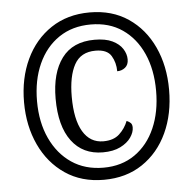

<svg xmlns="http://www.w3.org/2000/svg" viewBox="-52 -778 847 840"><g transform="rotate(-5 371.0 -357.5)"><path d="M371 10Q273 10 201.5 -38.5Q130 -87 91 -170.5Q52 -254 52 -358Q52 -463 91 -546Q130 -629 202 -677Q274 -725 372 -725Q470 -725 541 -677Q612 -629 650.5 -546Q689 -463 689 -358Q689 -252 650.5 -169Q612 -86 540.5 -38Q469 10 371 10ZM374 -43Q454 -43 512 -83.5Q570 -124 601 -195Q632 -266 632 -358Q632 -451 600.5 -521.5Q569 -592 511 -632Q453 -672 372 -672Q291 -672 232 -632Q173 -592 141 -521Q109 -450 109 -358Q109 -265 142 -194Q175 -123 234 -83Q293 -43 374 -43ZM377 -110Q289 -110 240 -175.5Q191 -241 191 -362Q191 -475 239 -539.5Q287 -604 383 -604Q431 -604 461 -589.5Q491 -575 505.5 -552.5Q520 -530 520 -506Q520 -482 505 -470Q490 -458 470 -458Q470 -496 452 -526Q434 -556 383 -556Q318 -556 290 -505Q262 -454 262 -364Q262 -264 293.5 -211Q325 -158 383 -158Q428 -158 453.5 -181.5Q479 -205 492 -238Q504 -233 510 -226.5Q516 -220 516 -207Q516 -186 500.5 -163.5Q485 -141 454 -125.5Q423 -110 377 -110Z"/></g></svg>

Font: Noto Serif Thai Condensed ExtraBold
Style: Regular
Weight: 800
Width: 3
Designer: Monotype Design Team
Foundry: Monotype Imaging Inc.
Version: Version 2.002; ttfautohint (v1.8.4.7-5d5b)